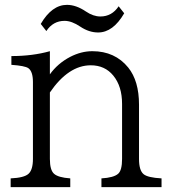

<svg xmlns="http://www.w3.org/2000/svg" viewBox="-20 -771 700 791"><path d="M23.9 0V-36.1Q80.1 -38.6 97.7 -55.2Q115.7 -71.8 115.7 -116.2V-433.1Q115.7 -476.6 96.7 -490.2Q82.5 -500 26.9 -503.9V-540Q113.8 -540 185.5 -560.1V-464.8Q217.8 -509.8 269 -536.6Q314.5 -560.1 360.4 -560.1Q453.6 -560.1 508.3 -492.7Q552.7 -437.5 552.7 -339.8V-116.2Q552.7 -69.3 571.3 -53.7Q588.4 -39.1 645.5 -36.1V0H397.9V-36.1Q448.7 -39.1 466.8 -55.2Q482.9 -69.3 482.9 -116.2V-342.8Q482.9 -415.5 446.8 -459.5Q412.1 -502 354 -502Q262.2 -502 185.5 -390.1V-116.2Q185.5 -70.3 202.6 -55.2Q219.7 -39.6 269.5 -36.1V0ZM491.7 -716.3Q445.8 -637.2 384.3 -637.2Q346.7 -637.2 311 -661.1Q275.4 -685.1 246.1 -685.1Q198.7 -685.1 170.9 -643.1L147.9 -672.4Q193.8 -751 255.9 -751Q293.5 -751 334 -723.6Q364.3 -703.1 393.6 -703.1Q440.9 -703.1 468.8 -745.1Z"/></svg>

Font: BIZ UDPMincho
Style: Regular
Weight: 400
Designer: TypeBank Co., Ltd.
Foundry: Morisawa Inc.
Version: Version 1.06